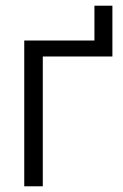

<svg xmlns="http://www.w3.org/2000/svg" viewBox="-20 -653 430 673"><path d="M311 -491V-633H374V-491ZM65 0V-511H130V0ZM88 -455V-511H374V-455Z"/></svg>

Font: TikTok Sans 24pt Light
Style: Regular
Weight: 300
Version: Version 4.000